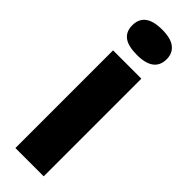

<svg xmlns="http://www.w3.org/2000/svg" viewBox="-246 -725 734 734"><g transform="rotate(45 120.5 -358.5)"><path d="M44 0V-528H197V0ZM121 -580Q73 -580 50.5 -597Q28 -614 28 -648Q28 -682 51 -699.5Q74 -717 121 -717Q168 -717 190.5 -699Q213 -681 213 -649Q213 -615 190 -597.5Q167 -580 121 -580Z"/></g></svg>

Font: Bricolage Grotesque 24pt Condensed ExtraBold
Style: Regular
Weight: 800
Width: 3
Designer: Mathieu Triay
Foundry: Atelier Triay
Version: Version 1.001;gftools[0.9.33.dev8+g029e19f]